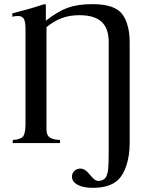

<svg xmlns="http://www.w3.org/2000/svg" viewBox="-20 -696 742 934"><path d="M206.1 -564V-66.9Q206.1 -39.6 220.5 -28.3Q234.9 -17.1 272 -15.1V0H42V-15.1Q79.6 -17.6 91.6 -31.7Q103.5 -45.9 104 -89.8V-554.2Q104 -590.8 95.9 -604.5Q87.9 -618.2 66.9 -618.2Q48.8 -618.2 40 -613.8V-630.9Q125 -652.3 195.8 -675.8L203.1 -673.8V-595.2Q261.2 -641.1 309.8 -658.4Q358.4 -675.8 429.2 -675.8Q518.6 -675.8 559.1 -643.1Q583 -624.5 596.9 -584Q610.8 -543.5 610.8 -493.2V0Q610.8 59.1 595.5 107.2Q580.1 155.3 553.2 180.2Q512.7 217.8 431.2 217.8Q385.3 217.8 357.7 202.9Q330.1 188 330.1 163.1Q330.1 146.5 342 135.3Q354 124 371.1 124Q394 124 418.9 155.8Q432.1 171.9 440.9 178Q449.7 184.1 460.9 184.1Q471.2 184.1 481 178.7Q490.7 173.3 495.1 166Q503.4 151.4 506.1 127Q508.8 102.5 508.8 44.9V-491.2Q508.8 -558.1 473.9 -590.1Q439 -622.1 366.2 -622.1Q319.3 -622.1 281.7 -608.4Q244.1 -594.7 206.1 -564Z"/></svg>

Font: Accordance
Style: Regular
Weight: 400
Version: Version 1.1 (build May 11, 2018) Miklal Software Solutions, 